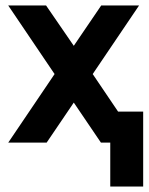

<svg xmlns="http://www.w3.org/2000/svg" viewBox="-20 -520 542 700"><path d="M249 -146 348 0H487L318 -250L487 -500H349L249 -353L148 -500H10L179 -250L10 0H150ZM382 160H502V-113H382Z"/></svg>

Font: Unageo
Style: SemiBold
Weight: 600
Designer: Richard Sepsi
Foundry: Richard Sepsi
Version: Version 2.000